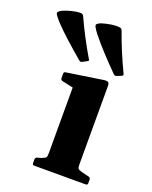

<svg xmlns="http://www.w3.org/2000/svg" viewBox="-242 -857 742 936"><g transform="rotate(20 129.0 -388.5)"><path d="M99.6 -555.3Q91.1 -550.9 84 -557.3Q39.5 -594.9 0.5 -630.2Q-38.6 -665.4 -70.6 -699.1Q-87.8 -718.6 -93.9 -728.2Q-100.1 -737.9 -95.6 -743.4Q-91.1 -749 -77.4 -756.3Q-57.2 -764.8 -32.7 -771Q-8.1 -777.2 13.3 -777Q23.3 -776.4 27.7 -766.8Q48.6 -720.7 73.3 -673.6Q98 -626.6 125.7 -579.6Q132.1 -571.6 122.7 -567.6ZM280.7 -548.2Q271.9 -544.8 265.7 -551.2Q224.3 -592.9 188.6 -631.4Q153 -669.8 123.4 -706.7Q108 -727.2 102.8 -737.4Q97.7 -747.6 102.7 -752.6Q107.6 -757.6 121.3 -763.3Q143.1 -770.2 167.7 -774.3Q192.3 -778.4 214.7 -776.1Q223.7 -775.5 227.7 -765.5Q244.9 -716.7 265.1 -668.3Q285.4 -619.8 308.9 -570.4Q313.9 -561.9 304.9 -557.9ZM99.1 0V-311.7H258V0ZM53.2 0Q43.6 0 43.6 -10V-28.8Q43.6 -38.8 53 -41.6L74.4 -47.6Q92 -54.7 95.6 -59.6Q99.1 -64.5 99.1 -81.4V-180H258V-83.3Q258 -65.1 261.5 -60.2Q265 -55.3 281.3 -50.4L321 -40.6Q330 -37.8 330 -28.4V-9.6Q330 0 320 0ZM99.1 -311.7V-462.4L118.3 -417.8L41.7 -434.7Q32.1 -436.9 32.1 -446.9V-469.4Q32.1 -479.6 42.1 -480L227.9 -508.2Q244.2 -510.8 251.1 -506.7Q258 -502.6 258 -488.4V-311.7Z"/></g></svg>

Font: Hahmlet
Style: Regular
Weight: 400
Designer: Minjoo Ham & Mark Frömberg
Foundry: hypertype
Version: Version 1.002